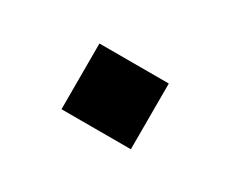

<svg xmlns="http://www.w3.org/2000/svg" viewBox="-38 -465 352 293"><g transform="rotate(30 138.0 -318.0)"><path d="M198.9 -259.9H76.7V-375.7H198.9Z"/></g></svg>

Font: Riot Sans
Style: Regular
Weight: 400
Designer: Rasmus Andersson
Foundry: rsms
Version: Version 4.001